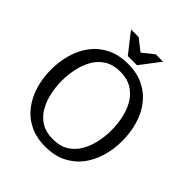

<svg xmlns="http://www.w3.org/2000/svg" viewBox="-245 -1061 1227 1227"><g transform="rotate(45 368.5 -448.0)"><path d="M368 11Q287 11 226.5 -19Q166 -49 126 -101.5Q86 -154 66 -221Q46 -288 46 -363Q46 -438 65.5 -505.5Q85 -573 125 -625.5Q165 -678 226 -708Q287 -738 369 -738Q451 -738 511.5 -708Q572 -678 612 -625.5Q652 -573 671.5 -505.5Q691 -438 691 -363Q691 -288 671 -220.5Q651 -153 611 -101Q571 -49 510.5 -19Q450 11 368 11ZM369 -57Q433 -57 476 -84Q519 -111 545 -156Q571 -201 582.5 -255Q594 -309 594 -363Q594 -417 582.5 -471Q571 -525 545 -569.5Q519 -614 475.5 -641Q432 -668 369 -668Q306 -668 262.5 -641Q219 -614 193.5 -569Q168 -524 156.5 -470Q145 -416 145 -362Q145 -308 156.5 -254.5Q168 -201 193.5 -156Q219 -111 262.5 -84Q306 -57 369 -57ZM374 -845 450 -906H517L415 -772H332L226 -907H295Z"/></g></svg>

Font: Rosario Light
Style: Regular
Weight: 400
Version: Version 1.101; ttfautohint (v1.8.1.43-b0c9)